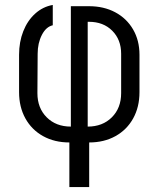

<svg xmlns="http://www.w3.org/2000/svg" viewBox="-20 -575 640 775"><path d="M260 180V0Q200 0 154 -25.5Q108 -51 82.5 -97Q57 -143 57 -203V-354Q57 -406 74 -449Q91 -492 122 -520Q153 -548 193 -555V-473Q166 -467 149 -434Q132 -401 132 -358L131 -199Q131 -139 168.5 -101.5Q206 -64 266 -64V-550H339Q399 -550 445 -525.5Q491 -501 517 -456.5Q543 -412 543 -354V-203Q543 -143 517.5 -97Q492 -51 446 -25.5Q400 0 340 0V180ZM334 -64Q394 -64 431.5 -101.5Q469 -139 469 -199V-358Q469 -415 433 -451Q397 -487 339 -487H334Z"/></svg>

Font: Pitagon Sans Mono Light
Style: Regular
Weight: 300
Monospace: yes
Designer: Travis Tran
Foundry: Pitagon
Version: Version 1.001; ttfautohint (v1.8.4.7-5d5b);gftools[0.9.26]